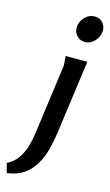

<svg xmlns="http://www.w3.org/2000/svg" viewBox="-226 -804 620 1079"><g transform="rotate(15 83.5 -265.0)"><path d="M248 -689Q248 -655 223.5 -628Q199 -601 165 -601Q137 -601 119 -621Q101 -641 101 -667Q101 -701 126 -727.5Q151 -754 185 -754Q213 -754 230.5 -735Q248 -716 248 -689ZM209 -497 150 -65Q143 -17 130.5 31.5Q118 80 94 121Q70 162 31 189.5Q-8 217 -67 224L-81 169Q-40 148 -17.5 114Q5 80 16 39.5Q27 -1 32 -39L87 -444L83 -497Z"/></g></svg>

Font: Rosario
Style: Italic
Weight: 400
Italic angle: -8.05°
Designer: Hector Gatti
Foundry: Omnibus Type
Version: Version 1.201